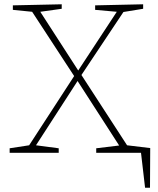

<svg xmlns="http://www.w3.org/2000/svg" viewBox="-20 -713 736 896"><path d="M360 -363 573 -35 681 -22 680 163H657L638 0H429V-21L536 -34L342 -335L148 -35L254 -21V0H25V-21L116 -35L326 -358L130 -658L40 -667V-688L268 -693V-672L168 -658L345 -384L525 -658L424 -667V-688L648 -693V-672L556 -657Z"/></svg>

Font: Bitter Pro ExtraLight
Style: Regular
Weight: 275
Designer: Sol Matas, and Bitter project Authors
Foundry: Sol Matas
Version: Version 1.010